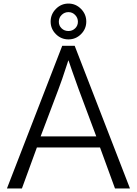

<svg xmlns="http://www.w3.org/2000/svg" viewBox="-20 -1027 768 1077"><path d="M364 -806Q323 -806 293.5 -835.5Q264 -865 264 -906Q264 -947 293.5 -977Q323 -1007 364 -1007Q405 -1007 434.5 -977Q464 -947 464 -906Q464 -865 434.5 -835.5Q405 -806 364 -806ZM364 -959Q342 -959 326 -943.5Q310 -928 310 -905Q310 -883 325.5 -868Q341 -853 364 -853Q386 -853 401.5 -868Q417 -883 417 -905Q417 -927 401.5 -943Q386 -959 364 -959ZM541 -200H187L103 30H19L329 -770H399L709 30H625ZM364 -689Q363 -687 361 -681.5Q359 -676 357 -669Q326 -573 307 -524L208 -262H520L421 -527Q400 -584 385 -628Q370 -672 364 -689Z"/></svg>

Font: LINE Seed JP_TTF Regular
Style: Regular
Weight: 400
Designer: LINE & Fontrix & Fontworks
Version: Version 1.002